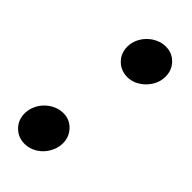

<svg xmlns="http://www.w3.org/2000/svg" viewBox="-180 -557 604 604"><g transform="rotate(45 121.5 -255.5)"><path d="M88 -145Q116 -145 135 -125Q154 -105 154 -77Q154 -60 147 -44Q140 -28 128.5 -16Q117 -4 101.5 3Q86 10 70 10Q41 10 21.5 -9.5Q2 -29 2 -58Q2 -75 9 -91Q16 -107 28 -119Q40 -131 55.5 -138Q71 -145 88 -145ZM168 -521Q196 -521 215 -501.5Q234 -482 234 -453Q234 -436 227 -420.5Q220 -405 208 -393Q196 -381 181 -374Q166 -367 150 -367Q121 -367 101.5 -386.5Q82 -406 82 -435Q82 -452 89 -467.5Q96 -483 108 -495Q120 -507 135.5 -514Q151 -521 168 -521Z"/></g></svg>

Font: Rosa Sans SemiBold
Style: Italic
Weight: 600
Italic angle: -12°
Designer: Pentagram / MCKL
Foundry: Pentagram / MCKL
Version: Version 1.005;September 16, 2019;FontCreator 11.5.0.2425 64-